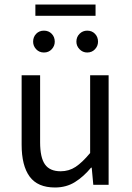

<svg xmlns="http://www.w3.org/2000/svg" viewBox="-20 -820 584 852"><path d="M224 12Q147 12 111.5 -36.5Q76 -85 76 -178V-486H158V-189Q158 -121 179.5 -90.5Q201 -60 249 -60Q286 -60 315.5 -79.5Q345 -99 380 -141V-486H462V0H394L387 -76H384Q351 -36 312.5 -12Q274 12 224 12ZM175 -587Q154 -587 140.5 -601.5Q127 -616 127 -635Q127 -656 140.5 -670Q154 -684 175 -684Q196 -684 209.5 -670Q223 -656 223 -635Q223 -616 209.5 -601.5Q196 -587 175 -587ZM367 -587Q347 -587 333 -601.5Q319 -616 319 -635Q319 -656 333 -670Q347 -684 367 -684Q388 -684 401.5 -670Q415 -656 415 -635Q415 -616 401.5 -601.5Q388 -587 367 -587ZM137 -750V-800H404V-750Z"/></svg>

Font: Source Sans 3
Style: Regular
Weight: 400
Designer: Paul D. Hunt
Foundry: Adobe
Version: Version 3.046;hotconv 1.0.118;makeotfexe 2.5.65603